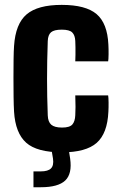

<svg xmlns="http://www.w3.org/2000/svg" viewBox="-20 -630 508 806"><path d="M296 -372.5Q296.5 -383.5 296.8 -399.5Q297 -415.5 296.8 -431.8Q296.5 -448 296 -458Q295 -482 283.2 -493.8Q271.5 -505.5 239 -505.5Q207 -505.5 194.2 -494.5Q181.5 -483.5 180.5 -458Q179 -413 178.2 -374Q177.5 -335 177.5 -298.5Q177.5 -262 178.2 -225Q179 -188 180.5 -145.5Q181.5 -118.5 195.2 -106.5Q209 -94.5 240.5 -94.5Q272.5 -94.5 283.8 -107.5Q295 -120.5 296 -146.5Q297 -162 297 -181.2Q297 -200.5 296 -229.5H434Q435.5 -221.5 435.8 -199.8Q436 -178 435 -161Q431 -70 385.8 -30.2Q340.5 9.5 240.5 9.5Q135 9.5 89.8 -31Q44.5 -71.5 39 -161Q37.5 -186 37 -224.2Q36.5 -262.5 36.5 -304Q36.5 -345.5 37 -381.2Q37.5 -417 39 -437Q45 -530 91.8 -569.8Q138.5 -609.5 239 -609.5Q340 -609.5 385.5 -570.8Q431 -532 435 -442.5Q436 -425.5 435.8 -402.2Q435.5 -379 434 -372.5ZM120.5 156V89.5H151Q181.5 89.5 194 77Q206.5 64.5 202.5 36L195 -9H267.5L274.5 36Q283.5 99.5 253.8 127.8Q224 156 151.5 156Z"/></svg>

Font: Big Shoulders Thin ExtraBold
Style: Regular
Weight: 800
Version: Version 2.002